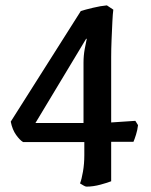

<svg xmlns="http://www.w3.org/2000/svg" viewBox="-20 -587 564 715"><path d="M302 108Q298 108 290.5 103.5Q283 99 278 96Q284 81 289 52Q294 23 294 -9V-58H66Q54 -65 40 -84.5Q26 -104 20 -134L281 -546Q297 -551 326 -558Q355 -565 378 -567L402 -551Q400 -537 398.5 -506.5Q397 -476 395.5 -440Q394 -404 394 -374V-131L484 -137L494 -121Q492 -103 486.5 -85.5Q481 -68 477 -59H394V88Q382 93 354.5 100.5Q327 108 302 108ZM112 -129H291V-354Q291 -380 295.5 -404.5Q300 -429 303 -442L301 -443Z"/></svg>

Font: Texturina 72pt SemiBold
Style: Regular
Weight: 600
Designer: Guillermo Torres Carreño
Foundry: Omnibus-Type
Version: Version 1.002; ttfautohint (v1.8.3)